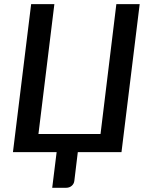

<svg xmlns="http://www.w3.org/2000/svg" viewBox="-20 -740 729 934"><path d="M659.5 -720 571 0H358.5L341.5 140.5Q339.5 155 328.5 164.2Q317.5 173.5 301.5 173.5H234L255.5 0H43L131.5 -720H244.5L167 -88H469L546 -720Z"/></svg>

Font: Lato SemiBold
Style: Italic
Weight: 600
Italic angle: -7°
Designer: Lukasz Dziedzic with Adam Twardoch and Botio Nikoltchev
Foundry: tyPoland Lukasz Dziedzic
Version: Version 2.015; 2015-08-06; http://www.latofonts.com/